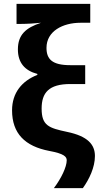

<svg xmlns="http://www.w3.org/2000/svg" viewBox="-20 -780 512 987"><path d="M42 -213C42 -94 108 -28 234 -4C310 10 323 26 323 44C323 78 295 137 257 187H406C439 141 468 80 468 22C468 -37 431 -80 325 -102C231 -122 194 -134 194 -222C194 -303 231 -348 341 -348H418V-445H341C248 -445 219 -476 219 -534C219 -620 303 -663 394 -663H444V-760H65V-657H84C118 -657 167 -660 191 -663C112 -637 72 -601 72 -526C72 -458 107 -417 172 -400V-395C93 -364 42 -303 42 -213Z"/></svg>

Font: Noto Sans Display
Style: Bold
Weight: 700
Designer: Monotype Design Team
Foundry: Monotype Imaging Inc.
Version: Version 1.900